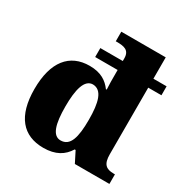

<svg xmlns="http://www.w3.org/2000/svg" viewBox="-175 -904 1024 1059"><g transform="rotate(30 337.5 -375.0)"><path d="M243 10C321 10 368 -20 398 -69H404L439 0H659V-61H651C602 -61 579 -80 579 -143V-567H663V-624H579V-760H296V-699H304C348 -699 384 -693 384 -641V-624H241V-567H384V-547C384 -508 384 -469 386 -443H381C353 -481 313 -510 240 -510C113 -510 39 -421 39 -247C39 -75 113 10 243 10ZM305 -73C254 -73 235 -138 235 -249C235 -358 254 -429 306 -430C366 -429 384 -358 384 -250C384 -137 366 -73 305 -73Z"/></g></svg>

Font: UArctic Serif Black
Style: Regular
Weight: 900
Designer: Customization by Puisto advertising & original work Monotype Design Team
Foundry: Monotype Imaging Inc.
Version: Version 2.004